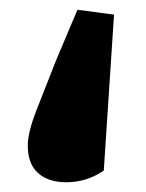

<svg xmlns="http://www.w3.org/2000/svg" viewBox="-20 -244 299 394"><path d="M214 -214 193 106Q158 130 116 130Q79 130 58 111Q37 92 37 55Q37 28 54.5 -17Q72 -62 95 -120Q102 -137 114 -165Q126 -193 139 -224Z"/></svg>

Font: Source Serif 4 Black
Style: Regular
Weight: 900
Designer: Frank Grießhammer
Foundry: Adobe
Version: Version 4.005;hotconv 1.1.0;makeotfexe 2.6.0